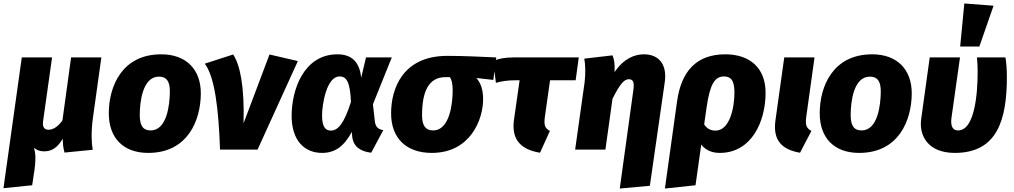

<svg xmlns="http://www.w3.org/2000/svg" viewBox="-38 -865 5863 1110"><path d="M499 -182 548 -533H373L323 -169C297 -131 267 -115 243 -115C222 -115 206 -126 211 -164L263 -533H88L-18 223L148 206L161 119C171 47 166 19 159 -11C172 2 191 10 217 10C263 10 295 -13 325 -63C325 -29 328 -9 335 17L498 1C491 -40 488 -100 499 -182Z M819 19C1048 19 1122 -170 1123 -323C1124 -463 1039 -551 894 -551C666 -551 591 -364 591 -210C591 -67 675 19 819 19ZM833 -111C790 -111 770 -137 770 -200C770 -275 786 -422 881 -422C924 -422 945 -396 944 -333C943 -258 927 -111 833 -111Z M1310 -550 1146 -497C1204 -419 1226 -234 1234 0H1451L1684 -512L1520 -550L1370 -152C1376 -370 1349 -491 1310 -550Z M1913 -551C1719 -551 1648 -348 1648 -195C1648 -54 1721 19 1824 19C1900 19 1951 -20 1996 -102L1998 -77C2004 -19 2043 10 2108 18L2178 -113C2149 -117 2133 -130 2129 -165L2118 -262L2227 -533H2078L2050 -415C2042 -501 2000 -551 1913 -551ZM1925 -423C1967 -423 1986 -388 1991 -276C1951 -148 1914 -110 1875 -110C1842 -110 1824 -133 1824 -198C1824 -262 1850 -423 1925 -423Z M2458 19C2681 19 2755 -173 2755 -292C2755 -349 2740 -387 2716 -414L2814 -403L2831 -533C2735 -537 2646 -542 2548 -542C2289 -542 2223 -351 2223 -210C2223 -64 2313 19 2458 19ZM2466 -111C2423 -111 2402 -138 2402 -198C2402 -331 2437 -420 2539 -419H2563C2573 -405 2579 -381 2579 -342C2579 -270 2563 -111 2466 -111Z M3142 -401H3290L3308 -533H2932C2880 -533 2846 -526 2813 -513L2829 -386C2860 -395 2892 -401 2947 -401H2966L2933 -169C2918 -53 2979 1 3084 18L3141 -108C3111 -124 3106 -143 3112 -189Z M3545 225 3719 209 3805 -389C3820 -491 3772 -551 3685 -551C3632 -551 3569 -528 3515 -448C3517 -499 3513 -520 3503 -545L3340 -526C3346 -494 3348 -442 3342 -391L3287 0H3462L3503 -294C3546 -379 3570 -407 3597 -407C3618 -407 3631 -395 3624 -347Z M4155 -551C3987 -551 3900 -452 3876 -277L3806 225L3983 206L4016 -29C4039 1 4075 19 4123 19C4307 19 4388 -162 4388 -329C4388 -473 4296 -551 4155 -551ZM4099 -110C4069 -110 4048 -122 4033 -146L4047 -244C4066 -375 4093 -423 4147 -423C4184 -423 4208 -405 4208 -330C4208 -241 4180 -110 4099 -110Z M4671 -533H4496L4445 -169C4429 -53 4483 0 4587 18L4653 -108C4623 -124 4617 -143 4623 -189Z M4929 19C5158 19 5232 -170 5233 -323C5234 -463 5149 -551 5004 -551C4776 -551 4701 -364 4701 -210C4701 -67 4785 19 4929 19ZM4943 -111C4900 -111 4880 -137 4880 -200C4880 -275 4896 -422 4991 -422C5034 -422 5055 -396 5054 -333C5053 -258 5037 -111 4943 -111Z M5537 -845 5513 -596H5624L5706 -832ZM5775 -533H5610C5613 -504 5614 -477 5614 -448C5614 -332 5599 -111 5501 -111C5461 -111 5458 -150 5463 -186L5512 -533H5337L5288 -180C5273 -82 5326 19 5482 19C5728 19 5783 -173 5783 -421C5783 -464 5780 -500 5775 -533Z"/></svg>

Font: Fira Sans ExtraBold
Style: Italic
Weight: 800
Italic angle: -8°
Designer: bBox Type GmbH & Carrois Corporate GbR & Edenspiekermann AG
Foundry: bBox Type GmbH & Carrois Corporate GbR & Edenspiekermann AG
Version: Version 4.301;PS 004.301;hotconv 1.0.88;makeotf.lib2.5.64775